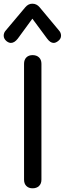

<svg xmlns="http://www.w3.org/2000/svg" viewBox="-27 -1008 350 1038"><path d="M103 -37V-663Q103 -685 115.5 -697.5Q128 -710 149 -710Q171 -710 184 -697.5Q197 -685 197 -663V-37Q197 -15 184 -2.5Q171 10 149 10Q128 10 115.5 -2.5Q103 -15 103 -37ZM-7 -815Q-7 -831 4 -843L110 -969Q126 -988 148 -988Q171 -988 187 -969L292 -843Q303 -831 303 -815Q303 -798 287 -786Q274 -776 263 -776Q245 -776 228 -799L148 -907L69 -799Q51 -776 32 -776Q21 -776 9 -785Q-7 -798 -7 -815Z"/></svg>

Font: Kodchasan Medium
Style: Regular
Weight: 500
Designer: Katatrad Aksorn Co.,Ltd.
Foundry: Cadson Demak Co.,Ltd.
Version: Version 1.000; ttfautohint (v1.6)